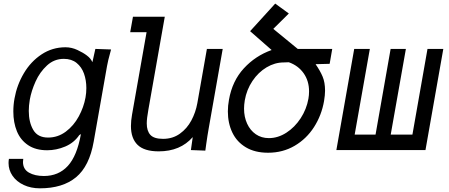

<svg xmlns="http://www.w3.org/2000/svg" viewBox="-20 -816 2440 1044"><path d="M26.5 70.5Q26.5 58 28.5 48H106.5Q105 57 105 64.5Q105 104 137.2 122.5Q169.5 141 218.5 141Q298.5 141 348.8 86.2Q399 31.5 420 -87L411 -81.5Q382.5 -39.5 334.5 -19.2Q286.5 1 236.5 1Q174 1 132.8 -26.8Q91.5 -54.5 72 -102Q52.5 -149.5 52.5 -209.5Q52.5 -246.5 59 -281Q72 -354 109.8 -417.8Q147.5 -481.5 206 -520.2Q264.5 -559 336 -559Q369.5 -559 401 -544.2Q432.5 -529.5 452 -514.5Q464 -505.5 470.8 -497Q477.5 -488.5 482.5 -478L498.5 -550L584 -547L580.5 -534Q566.5 -484 562 -457L489.5 -46Q466 88 393.2 148Q320.5 208 197 208Q148 208 109 189.8Q70 171.5 48.2 140Q26.5 108.5 26.5 70.5ZM445 -286Q449.5 -311 449.5 -337Q449.5 -379.5 436.8 -415.5Q424 -451.5 396.5 -473.8Q369 -496 327 -496Q274.5 -496 235.5 -460Q196.5 -424 173.5 -373Q150.5 -322 142 -274Q136.5 -241 136.5 -213Q136.5 -151.5 160.8 -109.8Q185 -68 241.5 -68Q294.5 -68 337.8 -100.2Q381 -132.5 408.2 -182.8Q435.5 -233 445 -286Z M692 -130.5Q692 -159.5 698 -193L777 -641H688L703 -725H876L787 -221Q778 -171.5 778 -145Q778 -104 797.8 -82.5Q817.5 -61 866.5 -61Q919 -61 958 -89Q997 -117 1020.5 -161Q1044 -205 1053 -255L1105 -550H1191L1114.5 -116Q1108 -80 1101.5 -33.5L1096.5 3L1018 0L1028 -70.5Q960.5 7 843 7Q764.5 7 728.2 -28.2Q692 -63.5 692 -130.5Z M1219 -210Q1219 -241.5 1225 -273.5Q1243 -376 1305.8 -444.2Q1368.5 -512.5 1457 -544L1340 -646.5L1476.5 -796.5L1550.5 -742.5L1466 -659L1599 -550H1786.5L1772.5 -469L1696 -467Q1721 -431 1734.2 -399.5Q1747.5 -368 1747.5 -323Q1747.5 -299.5 1742 -266.5Q1728.5 -189 1687.5 -125Q1646.5 -61 1582 -23.2Q1517.5 14.5 1437.5 14.5Q1366.5 14.5 1317.2 -14.8Q1268 -44 1243.5 -95Q1219 -146 1219 -210ZM1657 -279Q1660.5 -298.5 1660.5 -319Q1660.5 -376 1631 -417.8Q1601.5 -459.5 1550.5 -477.5L1522.5 -476.5Q1474.5 -476.5 1429.5 -449.8Q1384.5 -423 1352.8 -375.8Q1321 -328.5 1311 -270.5Q1307 -245.5 1307 -225.5Q1307 -180 1323.8 -143.5Q1340.5 -107 1371 -86Q1401.5 -65 1442 -65Q1491.5 -65 1537.2 -94.5Q1583 -124 1615 -173.2Q1647 -222.5 1657 -279Z M2293.5 0H1809L1906 -550H1991L1908.5 -84H2022L2104 -550H2187L2104.5 -84H2222.5L2304.5 -550H2390.5Z"/></svg>

Font: JuliaMono
Style: Italic
Weight: 400
Italic angle: -9°
Monospace: yes
Designer: cormullion
Foundry: corm
Version: Version 0.057; ttfautohint (v1.8.4)